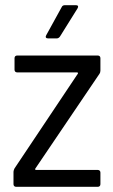

<svg xmlns="http://www.w3.org/2000/svg" viewBox="-20 -720 437 740"><path d="M165 -572H199C204 -572 208 -575 211 -579L279 -688C283 -695 281 -700 273 -700H230C225 -700 220 -698 218 -693L158 -584C154 -577 157 -572 165 -572ZM42 0H357C363 0 367 -4 367 -10V-55C367 -61 363 -65 357 -65H119C116 -65 114 -68 116 -70L363 -435C366 -439 367 -444 367 -448V-496C367 -502 363 -506 357 -506H46C40 -506 36 -502 36 -496V-451C36 -445 40 -441 46 -441H277C280 -441 282 -438 280 -436L36 -71C34 -67 32 -62 32 -58V-10C32 -4 36 0 42 0Z"/></svg>

Font: Barlow Semi Condensed
Style: Regular
Weight: 400
Width: 4
Designer: Jeremy Tribby
Foundry: Tribby Type
Version: Version 1.422;hotconv 1.0.109;makeotfexe 2.5.65596